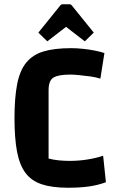

<svg xmlns="http://www.w3.org/2000/svg" viewBox="-20 -866 539 901"><path d="M477 -11Q440 3 397.5 9Q355 15 299 15Q225 15 176.5 -1Q128 -17 100 -54Q72 -91 60 -154Q48 -217 48 -312Q48 -407 60.5 -471Q73 -535 103 -572Q133 -609 184 -624.5Q235 -640 314 -640Q339 -640 368.5 -637Q398 -634 425.5 -628.5Q453 -623 470 -617L451 -497Q429 -504 402.5 -507.5Q376 -511 351 -513.5Q326 -516 310 -516Q254 -516 231 -502Q208 -488 208 -443V-122Q231 -116 256 -113.5Q281 -111 307 -111Q349 -111 390 -117.5Q431 -124 464 -135ZM202 -672 160 -713 261 -838Q266 -846 274 -846H306Q314 -846 319 -838L420 -713L378 -672L290 -740Z"/></svg>

Font: Changa SemiBold
Style: Regular
Weight: 600
Designer: Eduardo Rodriguez Tunni
Foundry: Eduardo Rodriguez Tunni
Version: Version 3.002; ttfautohint (v1.8.2)